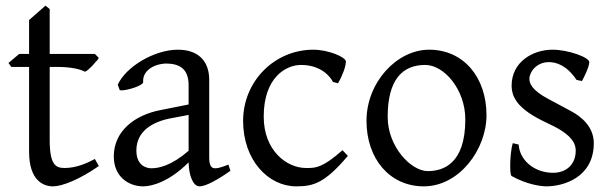

<svg xmlns="http://www.w3.org/2000/svg" viewBox="-20 -645 2167 680"><path d="M330 -57 316 -82C292 -69 252 -50 209 -50C177 -50 156 -61 156 -150V-408H182C232 -408 264 -400 281 -391C287 -393 295 -400 306 -411L319 -426C324 -430 327 -435 330 -440L316 -454H156V-613L141 -625L83 -574V-454H48L10 -422L20 -408H83V-108C83 -5 134 15 168 15C200 15 263 -10 330 -57Z M463 -112C463 -181 521 -215 590 -227L648 -238V-111C587 -58 542 -49 516 -49C503 -49 463 -55 463 -112ZM796 -40 789 -62C761 -51 751 -49 741 -49C725 -49 721 -66 721 -87V-362C721 -430 681 -469 610 -469C527 -469 426 -409 397 -345L404 -326C406 -325 408 -325 411 -325C432 -325 487 -342 487 -354V-360C487 -390 517 -417 566 -420C612 -420 648 -405 648 -343V-275L548 -255C459 -238 383 -182 383 -91C383 -18 437 15 487 15C519 15 580 -2 648 -70C649 -22 664 15 687 15C709 15 752 -9 796 -40Z M1090 -469C952 -469 841 -357 841 -217C841 -78 930 15 1029 15C1090 15 1130 4 1212 -93L1193 -113C1124 -52 1099 -50 1069 -50H1064C995 -50 914 -112 914 -232C914 -371 993 -415 1046 -415C1120 -415 1152 -370 1159 -355L1177 -350C1193 -377 1205 -410 1205 -427C1205 -443 1142 -469 1090 -469Z M1495 -39C1436 -39 1353 -125 1353 -231C1353 -364 1406 -415 1486 -415C1553 -415 1628 -328 1628 -222C1628 -63 1548 -39 1495 -39ZM1500 -469C1385 -469 1278 -353 1278 -217C1278 -84 1359 15 1481 15C1606 15 1703 -115 1703 -237C1703 -371 1622 -469 1500 -469Z M1937 -469C1866 -469 1792 -425 1792 -342C1792 -301 1813 -262 1898 -219L1943 -197C2015 -160 2019 -128 2019 -111C2019 -64 1987 -33 1939 -33C1871 -33 1820 -79 1817 -133L1796 -138C1790 -118 1787 -85 1787 -58C1787 -27 1790 -22 1793 -21C1847 9 1897 15 1915 15C1975 15 2083 -16 2083 -138C2083 -198 2036 -233 2005 -250L1923 -294C1860 -327 1855 -352 1855 -366C1855 -390 1880 -425 1924 -425C1949 -425 1986 -415 2022 -362L2041 -358C2043 -361 2067 -406 2067 -425C2067 -442 1992 -469 1937 -469Z"/></svg>

Font: Temporarium
Style: Regular
Weight: 400
Version: Version 1.1